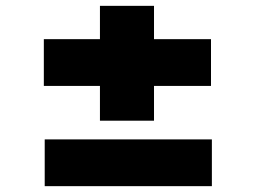

<svg xmlns="http://www.w3.org/2000/svg" viewBox="-20 -627 875 657"><path d="M130 -333V-493H702V-333ZM133 10V-150H705V10ZM322 -214V-607H507V-214Z"/></svg>

Font: Lexend Peta Black
Style: Regular
Weight: 900
Version: Version 1.007